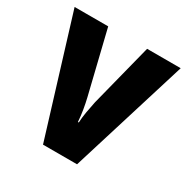

<svg xmlns="http://www.w3.org/2000/svg" viewBox="-131 -666 764 782"><g transform="rotate(30 251.0 -275.0)"><path d="M171 0 2 -550H160L231 -258Q237 -233 241.5 -206Q246 -179 248 -151H252Q253 -174 257.5 -200.5Q262 -227 268 -255L343 -550H501L331 0Z"/></g></svg>

Font: Noto Sans Arabic Cond ExtBd
Style: Regular
Weight: 800
Width: 3
Designer: Monotype Design Team, Nadine Chahine, Nizar Qandah and Khaled Hosny
Foundry: Monotype Imaging Inc.
Version: Version 2.012; ttfautohint (v1.8.4.7-5d5b)